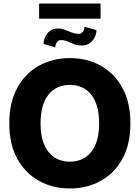

<svg xmlns="http://www.w3.org/2000/svg" viewBox="-20 -1070 800 1100"><path d="M380.4 9.8Q282.2 9.8 203.6 -33.7Q125 -77.1 79.1 -160.4Q33.2 -243.7 33.2 -363.3Q33.2 -483.4 79.1 -566.9Q125 -650.4 203.6 -693.8Q282.2 -737.3 380.4 -737.3Q478 -737.3 556.6 -693.8Q635.3 -650.4 681.2 -566.9Q727.1 -483.4 727.1 -363.3Q727.1 -243.2 681.2 -159.9Q635.3 -76.7 556.6 -33.4Q478 9.8 380.4 9.8ZM380.4 -144Q459 -144 503.4 -200.4Q547.9 -256.8 547.9 -363.3Q547.9 -470.2 503.4 -526.9Q459 -583.5 380.4 -583.5Q301.8 -583.5 257.1 -526.9Q212.4 -470.2 212.4 -363.3Q212.4 -256.8 257.1 -200.4Q301.8 -144 380.4 -144ZM556.2 -1049.8V-962.9H204.1V-1049.8ZM463.9 -917 532.7 -897.5Q532.7 -863.3 509 -836.2Q485.4 -809.1 449.7 -809.6Q422.4 -809.1 403.3 -816.9Q384.3 -824.7 366.9 -832.5Q349.6 -840.3 328.1 -840.3Q314.9 -840.3 305.9 -828.1Q296.9 -815.9 296.9 -798.8L230 -817.9Q229.5 -852.5 252 -879.6Q274.4 -906.7 311 -906.7Q332.5 -906.7 352.5 -898.9Q372.6 -891.1 392.1 -883.5Q411.6 -876 432.6 -876Q444.8 -876 454.3 -887.9Q463.9 -899.9 463.9 -917Z"/></svg>

Font: Inter Tight ExtraBold
Style: Regular
Weight: 800
Designer: Rasmus Andersson
Foundry: rsms
Version: Version 3.004; ttfautohint (v1.8.4.7-5d5b)